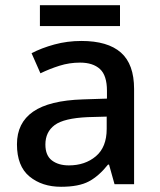

<svg xmlns="http://www.w3.org/2000/svg" viewBox="-20 -706 614 736"><path d="M292 -549Q393 -549 443.5 -504.5Q494 -460 494 -365V0H419L398 -75H394Q359 -31 320.5 -10.5Q282 10 214 10Q141 10 93 -29.5Q45 -69 45 -153Q45 -235 107 -278Q169 -321 298 -325L390 -328V-358Q390 -417 363 -441.5Q336 -466 287 -466Q246 -466 208 -454Q170 -442 135 -425L101 -502Q139 -522 188.5 -535.5Q238 -549 292 -549ZM317 -257Q225 -253 189.5 -226.5Q154 -200 154 -152Q154 -110 179 -91Q204 -72 244 -72Q306 -72 347.5 -107Q389 -142 389 -212V-259ZM440 -686V-606H133V-686Z"/></svg>

Font: Noto Sans Gurmukhi UI Medium
Style: Regular
Weight: 500
Designer: Jelle Bosma - Monotype Design Team
Foundry: Monotype Imaging Inc.
Version: Version 2.004; ttfautohint (v1.8.4.7-5d5b)